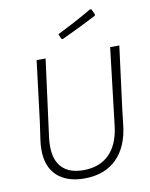

<svg xmlns="http://www.w3.org/2000/svg" viewBox="-93 -917 776 990"><g transform="rotate(-10 295.0 -422.0)"><path d="M448 -849 455 -847 468 -819 466 -812Q396 -775 282 -722L275 -726L265 -751Q363 -799 448 -849ZM564 -639 522 -313 513 -235Q501 -120 438 -57.5Q375 5 269 5Q177 5 126 -42.5Q75 -90 75 -178Q75 -207 79 -232L92 -322L131 -639H178L125 -236Q122 -212 122 -189Q122 -115 160 -76.5Q198 -38 271 -38Q355 -38 405.5 -87.5Q456 -137 468 -232L516 -639Z"/></g></svg>

Font: Alegreya Sans Light
Style: Italic
Weight: 300
Italic angle: -7°
Designer: Juan Pablo del Peral
Foundry: Huerta Tipografica
Version: Version 2.007